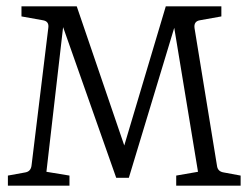

<svg xmlns="http://www.w3.org/2000/svg" viewBox="-20 -588 799 608"><path d="M667 -64Q669 -45 688 -42L742 -32V0H538V-32L607 -44L524 -547H546L388 -25H348L164 -547H185L127 -44L200 -32V0H5V-32L60 -42Q78 -45 80 -65L133 -500Q136 -521 115 -524L48 -536V-568H223L389 -82H360L505 -568H681V-536L614 -524Q593 -521 596 -499Z"/></svg>

Font: Rasa Light
Style: Regular
Weight: 300
Designer: Anna Giedrys (Yrsa+Rasa design), David Brezina (Yrsa art-direction, Rasa art-direction, design)
Foundry: Rosetta Type Foundry
Version: Version 2.004